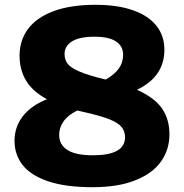

<svg xmlns="http://www.w3.org/2000/svg" viewBox="-20 -770 768 800"><path d="M686 -210Q686 -147 651 -97.2Q616 -47.5 544 -18.8Q472 10 365.5 10Q253.5 10 181 -14.5Q108.5 -39 74.5 -82.2Q40.5 -125.5 40.5 -183Q40.5 -241 75.2 -285.8Q110 -330.5 175.5 -356.5Q115 -389.5 88.2 -434.8Q61.5 -480 61.5 -538Q61.5 -601.5 96.5 -649Q131.5 -696.5 202.5 -723.2Q273.5 -750 378 -750Q469 -750 533.5 -727.5Q598 -705 631.5 -663Q665 -621 665 -563Q665 -450.5 551 -396Q624.5 -362.5 655.2 -317.8Q686 -273 686 -210ZM249 -545.5Q249 -520.5 262.2 -503.8Q275.5 -487 312 -471.5Q348.5 -456 420.5 -438.5Q458.5 -460.5 475.8 -485.5Q493 -510.5 493 -541.5Q493 -578 463.2 -597.5Q433.5 -617 374 -617Q310 -617 279.5 -597.2Q249 -577.5 249 -545.5ZM501 -198Q501 -223.5 486.2 -241.2Q471.5 -259 433.8 -273.8Q396 -288.5 326 -304Q297.5 -311 302 -309.5Q263.5 -291 245 -264.5Q226.5 -238 226.5 -208.5Q226.5 -167 261 -145Q295.5 -123 366.5 -123Q501 -123 501 -198Z"/></svg>

Font: Encode Sans Semi Expanded ExBd
Style: Regular
Weight: 800
Width: 6
Designer: Multiple Designers
Foundry: Impallari Type
Version: Version 2.000